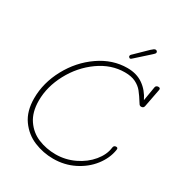

<svg xmlns="http://www.w3.org/2000/svg" viewBox="-205 -1039 1111 1184"><g transform="rotate(30 350.5 -447.5)"><path d="M701 -693 676 -563Q673 -547 656 -547Q645 -547 639 -558Q611 -603 591.5 -627Q572 -651 541.5 -666Q511 -681 465 -681Q368 -681 281.5 -619.5Q195 -558 143 -461Q91 -364 91 -265Q91 -183 127 -130Q163 -77 221 -53Q279 -29 346 -29Q415 -29 478 -59Q541 -89 581.5 -138Q622 -187 628 -239Q630 -257 647 -257Q654 -257 657 -253Q660 -249 658 -239Q648 -177 605 -121.5Q562 -66 494 -32Q426 2 346 2Q275 2 209.5 -25Q144 -52 101.5 -111.5Q59 -171 59 -263Q59 -373 115.5 -477.5Q172 -582 266 -647Q360 -712 465 -712Q531 -712 577.5 -679.5Q624 -647 651 -591L668 -692Q669 -699 674.5 -703Q680 -707 688 -707Q703 -707 701 -693ZM437 -781Q437 -786 439 -789.5Q441 -793 449 -800L530 -879Q541 -889 547 -893Q553 -897 559 -897Q563 -897 567.5 -893.5Q572 -890 572 -884Q572 -879 568 -874.5Q564 -870 560 -866.5Q556 -863 553 -860L465 -781Q462 -778 457 -774Q452 -770 448 -770Q445 -770 441 -774Q437 -778 437 -781Z"/></g></svg>

Font: Mali ExtraLight
Style: Italic
Weight: 275
Italic angle: -10°
Version: Version 1.000; ttfautohint (v1.6)